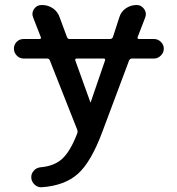

<svg xmlns="http://www.w3.org/2000/svg" viewBox="-20 -540 728 788"><path d="M294.9 -299.8Q287.1 -299.8 289.1 -292L350.6 -121.1Q350.6 -120.1 351.6 -120.1Q352.5 -120.1 352.5 -121.1L411.1 -292Q413.1 -299.8 405.3 -299.8ZM77.1 -299.8Q60.5 -299.8 48.8 -312Q37.1 -324.2 37.1 -340.3Q37.1 -356.4 48.3 -368.2Q59.6 -379.9 77.1 -379.9H141.6Q150.4 -379.9 147.5 -387.7L116.2 -467.8Q108.4 -486.3 119.6 -502.9Q130.9 -519.5 151.4 -519.5Q177.7 -519.5 197.8 -505.4Q217.8 -491.2 225.6 -466.8L254.9 -387.7Q257.8 -379.9 265.6 -379.9H431.6Q439.5 -379.9 443.4 -387.7L469.7 -468.8Q476.6 -492.2 496.6 -505.9Q516.6 -519.5 541 -519.5Q559.6 -519.5 571.3 -503.4Q583 -487.3 576.2 -468.8L544.9 -387.7Q543 -379.9 550.8 -379.9H612.3Q627.9 -379.9 640.1 -368.2Q652.3 -356.4 652.3 -340.3Q652.3 -324.2 640.1 -312Q627.9 -299.8 612.3 -299.8H521.5Q513.7 -299.8 509.8 -292L400.4 0Q354.5 124 300.3 172.9Q246.1 221.7 151.4 228.5Q134.8 229.5 122.1 217.8Q109.4 206.1 108.4 189.5Q107.4 173.8 118.2 161.1Q128.9 148.4 146.5 146.5Q203.1 141.6 235.8 111.3Q268.6 81.1 296.9 7.8Q299.8 0 296.9 -7.8L184.6 -292Q181.6 -299.8 172.9 -299.8Z"/></svg>

Font: Rounded Mgen+ 2p medium
Style: Regular
Weight: 500
Designer: [Source Han Sans]
Ryoko NISHIZUKA  (kana & ideographs); Paul D. Hunt (Latin, Greek & Cyrillic); Wenlong ZHANG  (bopomofo
Version: Version 1.059.20150602